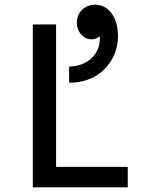

<svg xmlns="http://www.w3.org/2000/svg" viewBox="-20 -805 640 825"><path d="M121 0H529V-88H221V-700H121ZM277 -519V-450C396 -447 487 -534 487 -651C487 -729 447 -785 389 -785C344 -785 310 -752 310 -708C310 -668 338 -636 373 -636C387 -636 399 -641 409 -649C409 -645 409 -642 409 -639C409 -570 354 -520 277 -519Z"/></svg>

Font: CommitMono
Style: 500Regular
Weight: 500
Monospace: yes
Designer: Eigil Nikolajsen
Foundry: Eigil Nikolajsen
Version: Version 1.143